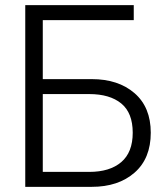

<svg xmlns="http://www.w3.org/2000/svg" viewBox="-20 -725 637 745"><path d="M78 0V-705H499V-647H112L146 -678V0ZM128 0V-58H326Q406 -58 450.5 -96Q495 -134 495 -210Q495 -287 450.5 -323.5Q406 -360 326 -360H132V-418H336Q439 -418 502 -363.5Q565 -309 565 -210Q565 -110 502 -55Q439 0 336 0Z"/></svg>

Font: TikTok Sans 24pt Light
Style: Regular
Weight: 300
Version: Version 4.000